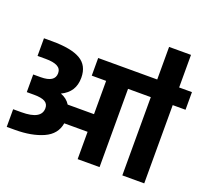

<svg xmlns="http://www.w3.org/2000/svg" viewBox="-148 -1085 1371 1268"><g transform="rotate(20 538.0 -451.5)"><path d="M1076 -550H986V0H832V-550H672V0H518V-192H354Q341 -112 260.5 -76Q180 -40 63 -40H5V-164H63Q203 -164 203 -243Q203 -273 179 -287Q155 -301 102 -301H51V-425H103Q203 -425 203 -489Q203 -521 175 -535.5Q147 -550 93 -550H36V-674H93Q228 -674 292.5 -636.5Q357 -599 357 -513Q357 -462 334.5 -426.5Q312 -391 266 -369Q310 -353 333 -316H518V-550H417V-674H832V-903H986V-674H1076Z"/></g></svg>

Font: Biryani Black
Style: Regular
Weight: 900
Designer: Dan Reynolds and Mathieu Reguer
Foundry: Dan Reynolds and Mathieu Reguer
Version: Version 1.004; ttfautohint (v1.1) -l 5 -r 5 -G 72 -x 0 -D la